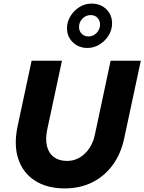

<svg xmlns="http://www.w3.org/2000/svg" viewBox="-20 -1038 804 1069"><path d="M341 11Q241 11 174 -32.5Q107 -76 81.5 -154Q56 -232 78 -335L156 -700H325L243 -317Q232 -264 241.5 -224.5Q251 -185 280 -163.5Q309 -142 353 -142Q409 -142 451.5 -182Q494 -222 508 -287L596 -700H764L672 -270Q654 -183 608 -120Q562 -57 494 -23Q426 11 341 11ZM466.7 -771Q418 -771 385.5 -802.5Q353 -834 353 -881.1Q353 -917 372.5 -948.5Q392 -980 422.9 -999Q453.8 -1018 489.9 -1018Q540 -1018 572 -986.5Q604 -955 604 -908Q604 -872 585 -841Q566 -810 534.5 -790.5Q503 -771 466.7 -771ZM472 -835Q498.8 -835 517.9 -854.7Q537 -874.4 537 -901.2Q537 -924 522.5 -939Q508 -954 485 -954Q458.2 -954 439.1 -934.3Q420 -914.6 420 -887.8Q420 -865 435 -850Q450 -835 472 -835Z"/></svg>

Font: Red Hat Text
Style: Italic
Weight: 300
Italic angle: -12°
Designer: Pentagram, MCKL
Foundry: Pentagram, MCKL
Version: Version 1.023